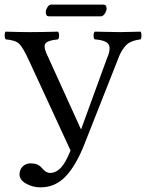

<svg xmlns="http://www.w3.org/2000/svg" viewBox="-20 -783 630 825"><path d="M104.5 -522.9Q79.1 -578.6 62.7 -594.5Q46.4 -610.4 4.9 -613.8Q0 -618.7 0 -630.4Q0 -642.1 3.9 -647Q71.8 -645 107.9 -645Q154.8 -645 229 -647Q233.9 -642.1 233.9 -630.1Q233.9 -618.2 229 -613.8Q180.2 -608.9 173.3 -592.8Q166.5 -576.7 188.5 -534.2L327.1 -229H329.1L438 -527.8Q457 -569.8 448 -589.8Q439 -609.9 387.2 -613.8Q382.3 -617.7 382.1 -629.9Q381.8 -642.1 387.2 -647Q461.4 -645 496.1 -645Q523.9 -645 584 -647Q587.9 -642.1 587.9 -630.1Q587.9 -618.2 584 -613.8Q560.1 -610.8 543.5 -603.5Q526.9 -596.2 515.6 -581.8Q504.4 -567.4 498.3 -555.4Q492.2 -543.5 483.9 -521L341.8 -161.1Q306.6 -72.3 262.2 -25.1Q217.8 22 153.8 22Q120.6 22 92.3 6.1Q64 -9.8 64 -33.2Q64 -54.2 77.4 -67.6Q90.8 -81.1 112.8 -81.1Q142.6 -81.1 159.2 -62Q176.3 -40 194.8 -40Q219.7 -40 240.5 -61Q261.2 -82 283.2 -136.2ZM414.1 -712.9H189.9Q176.8 -712.9 176.8 -731Q176.8 -740.7 183.8 -752Q190.9 -763.2 199.2 -763.2H423.8Q438 -763.2 438 -746.1Q438 -736.3 430.4 -724.6Q422.9 -712.9 414.1 -712.9Z"/></svg>

Font: Linux Libertine
Style: Regular
Weight: 400
Designer: Philipp H. Poll
Foundry: Philipp H. Poll
Version: Version 5.3.0 ; ttfautohint (v0.9)